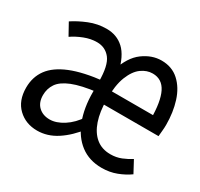

<svg xmlns="http://www.w3.org/2000/svg" viewBox="-115 -641 829 796"><g transform="rotate(30 300.0 -243.0)"><path d="M145 12Q90 12 53.5 -23Q17 -58 17 -120Q17 -171 44.5 -208.5Q72 -246 131 -270Q190 -294 285 -304V-251Q210 -242 168 -225Q126 -208 109.5 -183.5Q93 -159 93 -128Q93 -93 113.5 -73.5Q134 -54 167 -54Q198 -54 232.5 -76Q267 -98 294 -139L322 -97Q283 -46 238.5 -17Q194 12 145 12ZM454 12Q394 12 352 -20Q310 -52 288 -109.5Q266 -167 266 -242V-291Q266 -369 242 -399.5Q218 -430 178 -430Q148 -430 117.5 -418Q87 -406 64 -390L33 -446Q63 -466 102.5 -482Q142 -498 185 -498Q234 -498 267.5 -467Q301 -436 317 -366H296Q318 -436 360 -467Q402 -498 448 -498Q498 -498 531.5 -467.5Q565 -437 581 -386.5Q597 -336 597 -276Q597 -262 595.5 -247.5Q594 -233 593 -220H308V-284H545L530 -264Q530 -349 509 -391Q488 -433 443 -433Q415 -433 389.5 -414.5Q364 -396 347.5 -354.5Q331 -313 331 -244Q331 -186 345.5 -143.5Q360 -101 388 -78Q416 -55 457 -55Q485 -55 508.5 -64.5Q532 -74 552 -87L582 -31Q557 -13 524.5 -0.5Q492 12 454 12Z"/></g></svg>

Font: Source Code Variable
Style: Regular
Weight: 400
Monospace: yes
Designer: Paul D. Hunt, Teo Tuominen
Foundry: Adobe Systems Incorporated
Version: Version 1.010;hotconv 1.0.106;makeotfexe 2.5.65593